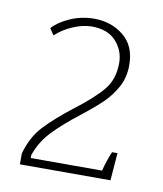

<svg xmlns="http://www.w3.org/2000/svg" viewBox="-58 -758 442 522"><g transform="rotate(10 163.5 -497.5)"><path d="M31 -315Q44 -362 72.5 -392.5Q101 -423 150 -461Q200 -499 224.5 -528.5Q249 -558 249 -603Q249 -637 226 -662.5Q203 -688 159 -688Q134 -688 106.5 -676Q79 -664 60 -646L48 -664Q65 -683 96 -696.5Q127 -710 162 -710Q209 -710 243 -682.5Q277 -655 277 -602Q277 -568 262.5 -541.5Q248 -515 227.5 -495Q207 -475 170 -446Q125 -411 97.5 -382Q70 -353 57 -315V-307H254Q257 -320 262.5 -336Q268 -352 272 -361H287L281 -285H31Z"/></g></svg>

Font: Trirong Thin
Style: Regular
Weight: 250
Designer: Katatrad Team
Foundry: CadsonDemak
Version: Version 1.001